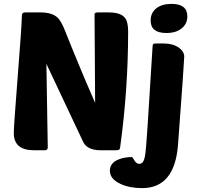

<svg xmlns="http://www.w3.org/2000/svg" viewBox="-20 -774 1014 989"><path d="M499 0Q430 0 409 -42L219 -445L226 -15Q226 0 210 0H155Q51 0 51 -89Q51 -121 71 -377Q91 -629 93 -695Q93 -710 109 -710H189Q249 -710 278 -682Q295 -665 314 -618Q394 -417 470 -244L467 -701Q467 -710 484 -710H539Q600 -710 622 -684Q640 -664 640 -613Q640 -313 599 -16Q599 0 581 0ZM766 -535Q766 -544 770 -548Q772 -550 788 -550H824Q871 -550 902 -528Q929 -508 929 -482Q929 -458 897 -29Q880 195 712 195Q647 195 600 173Q546 148 546 105Q546 64 594 46Q624 35 660 35Q662 35 672 52Q682 70 698 70Q720 70 727 29Q732 1 740 -121ZM785 -731Q814 -754 863 -754Q945 -754 945 -690Q945 -652 917 -629Q888 -604 837 -604Q756 -604 756 -668Q756 -708 785 -731Z"/></svg>

Font: PoetsenOne
Style: Regular
Weight: 400
Designer: Rodrigo Fuenzalida, Pablo Impallari
Foundry: Pablo Impallari, Rodrigo Fuenzalida
Version: Version 1.000